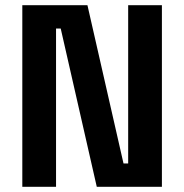

<svg xmlns="http://www.w3.org/2000/svg" viewBox="-20 -720 710 740"><path d="M66 0V-700H317L456 -90H474V-700H604V0H353L214 -610H196V0Z"/></svg>

Font: Space Grotesk
Style: Bold
Weight: 700
Designer: Florian Karsten
Foundry: Florian Karsten
Version: Version 2.000